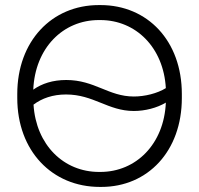

<svg xmlns="http://www.w3.org/2000/svg" viewBox="-20 -728 785 756"><path d="M48 -342C48 -134 185 8 373 8H379C562 8 696 -133 696 -342V-358C696 -567 561 -708 376 -708H369C184 -708 48 -566 48 -358ZM241 -413C188 -413 145 -399 111 -375C118 -539 228 -649 369 -649H375C515 -649 624 -541 633 -381C599 -360 550 -348 507 -348C407 -348 353 -413 241 -413ZM112 -316C145 -341 188 -356 240 -356C349 -356 405 -291 507 -291C551 -291 598 -303 633 -324C626 -161 516 -51 375 -51H370C231 -51 122 -157 112 -316Z"/></svg>

Font: Fixel Text Light
Style: Regular
Weight: 300
Width: 4
Designer: AlfaBravo + MacPaw
Foundry: Kyrylo Tkachov, Marchela Mozhyna, Serhii Makarenko, Maria Weinstein, Zakhar Kryvoshyya
Version: Version 1.211